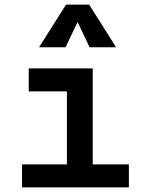

<svg xmlns="http://www.w3.org/2000/svg" viewBox="-20 -815 626 835"><path d="M271 0V-497.1H383.3V0ZM75.7 0V-100.1H280.8V0ZM373.5 0V-100.1H540.5V0ZM105 -417.5V-517.6H383.3V-417.5ZM149.9 -609.4 267.1 -794.9H367.7L484.9 -609.4H369.6L312.5 -729.5H322.3L265.1 -609.4Z"/></svg>

Font: Cascadia Code Medium
Style: Regular
Weight: 500
Monospace: yes
Designer: Aaron Bell
Foundry: Saja Typeworks
Version: Version 2407.024